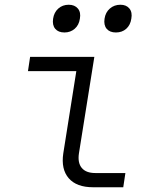

<svg xmlns="http://www.w3.org/2000/svg" viewBox="-20 -790 640 810"><path d="M373 0Q303 0 270 -38Q237 -76 247 -143L302 -490H98L107 -550H378L313 -143Q307 -103 325 -81.5Q343 -60 382 -60H509L500 0ZM469 -653Q443 -653 430 -668.5Q417 -684 421 -711Q425 -738 443.5 -754Q462 -770 488 -770Q513 -770 526 -754Q539 -738 534 -711Q530 -684 512.5 -668.5Q495 -653 469 -653ZM252 -653Q226 -653 213 -668.5Q200 -684 204 -711Q208 -738 226 -754Q244 -770 270 -770Q295 -770 308.5 -754Q322 -738 317 -711Q313 -684 295 -668.5Q277 -653 252 -653Z"/></svg>

Font: JetBrains Mono NL ExtraLight
Style: Italic
Weight: 200
Italic angle: -9°
Monospace: yes
Designer: Philipp Nurullin, Konstantin Bulenkov
Foundry: JetBrains
Version: Version 2.305; ttfautohint (v1.8.4.7-5d5b)